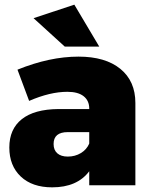

<svg xmlns="http://www.w3.org/2000/svg" viewBox="-20 -795 647 824"><path d="M20 -162Q20 -241 73.5 -283.5Q127 -326 230 -327H363V-329Q363 -363 339 -382Q315 -401 269 -401Q195 -401 105 -362L55 -496Q193 -552 317 -552Q432 -552 496.5 -499.5Q561 -447 561 -353V0H363V-60Q311 9 204 9Q118 9 69 -37.5Q20 -84 20 -162ZM124 -717 299 -775 406 -595H258ZM210 -177Q210 -151 226 -137Q242 -123 271 -123Q302 -123 327 -138Q352 -153 363 -179V-228H271Q210 -228 210 -177Z"/></svg>

Font: Trueno
Style: ExBd
Weight: 800
Designer: Julieta Ulanovsky
Foundry: Julieta Ulanovsky
Version: Version 3.001b